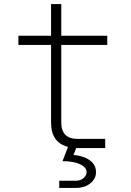

<svg xmlns="http://www.w3.org/2000/svg" viewBox="-20 -725 640 940"><path d="M270 195V160H350Q374 160 389 147Q404 134 404 118Q404 94 371.5 79Q339 64 286 64L313 -6Q230 -27 230 -125V-505H70V-550H230V-705H280V-550H505V-505H280V-125Q280 -45 360 -45H495V0H360Q356 0 353 0L340 34Q364 35 389.5 44Q415 53 432.5 71Q450 89 450 118Q450 150 422.5 172.5Q395 195 350 195Z"/></svg>

Font: NKDuy Mono Thin
Style: Regular
Weight: 100
Monospace: yes
Designer: NKDuy
Foundry: NKDuy
Version: Version 2.251; ttfautohint (v1.8.4.7-5d5b)